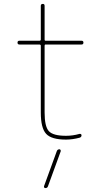

<svg xmlns="http://www.w3.org/2000/svg" viewBox="-20 -710 540 990"><path d="M80.1 -480.5Q70.3 -480.5 70.3 -490.2Q70.3 -500 80.1 -500H184.6Q189.5 -500 190.4 -504.9V-679.7Q190.4 -689.5 200.2 -689.9Q210 -690.4 210 -679.7V-504.9Q210 -500 214.8 -500H400.4Q410.2 -500 410.2 -490.2Q410.2 -480.5 400.4 -480.5H214.8Q210 -480.5 210 -474.6V-129.9Q210 -57.6 231.9 -33.7Q253.9 -9.8 320.3 -9.8Q355.5 -9.8 389.6 -19.5Q393.6 -20.5 397 -18.6Q400.4 -16.6 400.4 -12.7Q400.4 -2.9 390.6 0Q353.5 9.8 320.3 9.8Q245.1 9.8 217.8 -20Q190.4 -49.8 190.4 -129.9V-474.6Q190.4 -479.5 184.6 -480.5ZM272.5 70.3Q275.4 60.5 286.1 59.6Q290 59.6 292 63Q293.9 66.4 293 70.3L227.5 250Q224.6 259.8 213.9 259.8Q210 259.8 208 256.8Q206.1 253.9 207 250Z"/></svg>

Font: Rounded-X Mgen+ 1mn thin
Style: Regular
Weight: 100
Designer: [Source Han Sans]
Ryoko NISHIZUKA  (kana & ideographs); Paul D. Hunt (Latin, Greek & Cyrillic); Wenlong ZHANG  (bopomofo
Version: Version 1.059.20150602